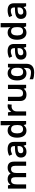

<svg xmlns="http://www.w3.org/2000/svg" viewBox="2324 -3124 1040 5727"><g transform="rotate(-90 2843.5 -260.0)"><path d="M702 -552C636 -552 571 -526 537 -468H527C498 -526 442 -552 361 -552C298 -552 236 -527 203 -471H196L178 -542H81V0H207V-265C207 -384 236 -450 328 -450C392 -450 421 -409 421 -329V0H547V-282C547 -391 581 -450 669 -450C732 -450 761 -409 761 -329V0H887V-353C887 -493 825 -552 702 -552Z M1261 -552C1186 -552 1115 -533 1062 -505L1102 -417C1151 -439 1201 -457 1255 -457C1315 -457 1350 -430 1350 -361V-334L1256 -331C1089 -325 1008 -270 1008 -158C1008 -43 1080 10 1177 10C1267 10 1310 -16 1357 -75H1361L1386 0H1475V-364C1475 -492 1401 -552 1261 -552ZM1284 -254 1350 -256V-210C1350 -127 1293 -85 1219 -85C1170 -85 1137 -105 1137 -157C1137 -215 1173 -250 1284 -254Z M1812 10C1893 10 1941 -26 1972 -71H1977L2000 0H2098V-760H1972V-570C1972 -536 1977 -492 1981 -473H1975C1944 -517 1895 -552 1815 -552C1687 -552 1601 -456 1601 -270C1601 -85 1686 10 1812 10ZM1850 -92C1771 -92 1729 -153 1729 -268C1729 -383 1771 -449 1848 -449C1948 -449 1978 -385 1978 -269V-253C1977 -145 1943 -92 1850 -92Z M2543 -552C2469 -552 2412 -505 2380 -448H2374L2356 -542H2259V0H2385V-281C2385 -386 2458 -435 2538 -435C2552 -435 2574 -433 2587 -430L2598 -547C2584 -550 2560 -552 2543 -552Z M3179 -542H3053V-277C3053 -158 3021 -92 2920 -92C2851 -92 2820 -132 2820 -213V-542H2694V-188C2694 -50 2766 10 2888 10C2956 10 3022 -14 3057 -70H3063L3080 0H3179Z M3522 -552C3388 -552 3308 -446 3308 -270C3308 -94 3387 10 3519 10C3587 10 3642 -15 3679 -71H3683C3681 -55 3679 -24 3679 -4V10C3679 98 3634 145 3552 145C3476 145 3405 130 3344 103V207C3403 231 3467 240 3544 240C3718 240 3805 159 3805 4V-542H3700L3688 -472H3683C3645 -526 3590 -552 3522 -552ZM3555 -449C3646 -449 3686 -397 3686 -269V-250C3686 -134 3645 -90 3557 -90C3476 -90 3437 -151 3437 -268C3437 -387 3478 -449 3555 -449Z M4182 -552C4107 -552 4036 -533 3983 -505L4023 -417C4072 -439 4122 -457 4176 -457C4236 -457 4271 -430 4271 -361V-334L4177 -331C4010 -325 3929 -270 3929 -158C3929 -43 4001 10 4098 10C4188 10 4231 -16 4278 -75H4282L4307 0H4396V-364C4396 -492 4322 -552 4182 -552ZM4205 -254 4271 -256V-210C4271 -127 4214 -85 4140 -85C4091 -85 4058 -105 4058 -157C4058 -215 4094 -250 4205 -254Z M4733 10C4814 10 4862 -26 4893 -71H4898L4921 0H5019V-760H4893V-570C4893 -536 4898 -492 4902 -473H4896C4865 -517 4816 -552 4736 -552C4608 -552 4522 -456 4522 -270C4522 -85 4607 10 4733 10ZM4771 -92C4692 -92 4650 -153 4650 -268C4650 -383 4692 -449 4769 -449C4869 -449 4899 -385 4899 -269V-253C4898 -145 4864 -92 4771 -92Z M5396 -552C5321 -552 5250 -533 5197 -505L5237 -417C5286 -439 5336 -457 5390 -457C5450 -457 5485 -430 5485 -361V-334L5391 -331C5224 -325 5143 -270 5143 -158C5143 -43 5215 10 5312 10C5402 10 5445 -16 5492 -75H5496L5521 0H5610V-364C5610 -492 5536 -552 5396 -552ZM5419 -254 5485 -256V-210C5485 -127 5428 -85 5354 -85C5305 -85 5272 -105 5272 -157C5272 -215 5308 -250 5419 -254Z"/></g></svg>

Font: Noto Sans Sinhala SemiBold
Style: Regular
Weight: 600
Designer: Jelle Bosma - Monotype Design Team
Foundry: Monotype Imaging Inc.
Version: Version 2.006